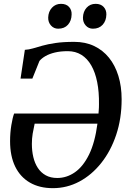

<svg xmlns="http://www.w3.org/2000/svg" viewBox="-20 -969 679 1000"><path d="M87 -559.5 109.5 -709.5Q130 -710.5 151.2 -716.8Q172.5 -723 200.5 -731Q228.5 -739 268.8 -745Q309 -751 367 -751Q424.5 -751 470 -729.5Q515.5 -708 547.5 -668.5Q579.5 -629 596.5 -574Q613.5 -519 613.5 -452Q613.5 -351.5 585.2 -267Q557 -182.5 507.2 -120Q457.5 -57.5 393 -23.2Q328.5 11 255.5 11Q186 11 136 -17.8Q86 -46.5 59.2 -101.2Q32.5 -156 32.5 -234Q32.5 -277 39 -316.8Q45.5 -356.5 53.5 -377.5H493Q493.5 -385.5 494.2 -393.2Q495 -401 495.2 -409Q495.5 -417 495.5 -425.5Q496.5 -490 486.2 -541.2Q476 -592.5 455.2 -628.5Q434.5 -664.5 403.8 -683.5Q373 -702.5 333 -702.5Q295 -702.5 266 -695.5Q237 -688.5 217 -677Q197 -665.5 185.5 -651.5L148.5 -559.5ZM487.5 -325H160.5Q154.5 -298.5 150.2 -273Q146 -247.5 146 -219.5Q146 -183 153.5 -151Q161 -119 177 -94.5Q193 -70 218.2 -56Q243.5 -42 278 -42Q327.5 -42 370.2 -71.8Q413 -101.5 443.8 -164Q474.5 -226.5 487.5 -325ZM283 -819.5Q260.5 -819.5 245.5 -836.2Q230.5 -853 231 -877.5Q232 -909 250.8 -929Q269.5 -949 297.5 -949Q325 -949 339.5 -933Q354 -917 353 -893.5Q352.5 -861 334 -840.2Q315.5 -819.5 283 -819.5ZM464 -819.5Q441.5 -819.5 426.5 -836.2Q411.5 -853 412 -877.5Q413 -909 431.2 -929Q449.5 -949 478 -949Q505 -949 519.8 -933Q534.5 -917 534 -893.5Q533.5 -861 514.8 -840.2Q496 -819.5 464 -819.5Z"/></svg>

Font: Merriweather 20pt Medium
Style: Italic
Weight: 500
Italic angle: -7.8°
Version: Version 2.101